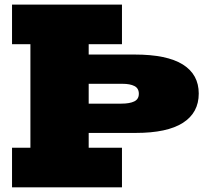

<svg xmlns="http://www.w3.org/2000/svg" viewBox="-20 -797 885 817"><path d="M31.2 0V-168.5H109.4V-608.9H31.2V-777.3H499V-608.9H357.4V-564.9H553.2Q690.4 -564.9 758.1 -522.5Q825.7 -480 825.7 -398.9Q825.7 -317.4 758.5 -274.4Q691.4 -231.4 558.1 -231.4H357.4V-168.5H499V0ZM501.5 -440.4H357.4V-356H496.6Q531.7 -356 551.3 -365.5Q570.8 -375 570.8 -397.9Q570.8 -421.4 552 -430.9Q533.2 -440.4 501.5 -440.4Z"/></svg>

Font: Bevan
Style: Regular
Weight: 400
Designer: Vernon Adams
Foundry: Vernon Adams
Version: Version 2.100; ttfautohint (v1.8.3)